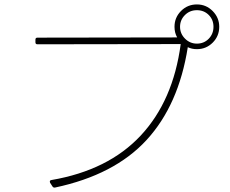

<svg xmlns="http://www.w3.org/2000/svg" viewBox="-20 -823 1040 867"><path d="M140 -632V-644Q140 -653 149 -653L780 -654Q768 -675 768 -702Q768 -744 797.5 -773.5Q827 -803 869 -803Q911 -803 940.5 -773Q970 -743 970 -702Q970 -660 940.5 -630.5Q911 -601 869 -601Q846 -601 828 -610Q787 -349 642 -191Q497 -33 228 24H226Q220 24 217 19L206 2Q206 -1 205 -3Q205 -9 212 -10Q469 -54 615.5 -211Q762 -368 796 -624L149 -623Q140 -623 140 -632ZM944 -702Q944 -734 922.5 -755.5Q901 -777 869 -777Q837 -777 815 -755Q793 -733 793 -702Q793 -671 815.5 -648.5Q838 -626 869 -626Q901 -626 922.5 -648Q944 -670 944 -702Z"/></svg>

Font: LINE Seed JP_TTF Thin
Style: Regular
Weight: 250
Designer: LY Corporation & Fontrix & Fontworks
Version: Version 1.008